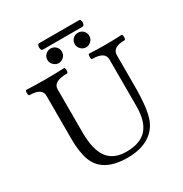

<svg xmlns="http://www.w3.org/2000/svg" viewBox="-201 -1027 1133 1191"><g transform="rotate(-30 365.5 -432.0)"><path d="M370 13Q193 13 147 -109Q125 -170 125 -263V-572Q125 -628 35 -628Q31 -628 29 -637.5Q27 -647 28.5 -656.5Q30 -666 35 -666Q103 -663 170 -663Q238 -663 305 -666Q310 -666 311.5 -656.5Q313 -647 311.5 -637.5Q310 -628 305 -628Q205 -628 205 -572V-264Q205 -140 248 -81.5Q291 -23 382 -23Q482 -23 529 -75.5Q576 -128 576 -238V-572Q576 -628 484 -628Q480 -628 478.5 -637.5Q477 -647 478.5 -656.5Q480 -666 484 -666Q543 -663 601 -663Q659 -663 717 -666Q722 -666 723.5 -656.5Q725 -647 723.5 -637.5Q722 -628 717 -628Q629 -628 629 -572V-356Q629 -271 622 -210.5Q615 -150 599 -112Q574 -53 516 -20Q458 13 370 13ZM489 -709Q468 -709 452.5 -724.5Q437 -740 437 -761Q437 -783 452 -798Q467 -813 489 -813Q511 -813 526 -798.5Q541 -784 541 -761Q541 -739 525 -724Q509 -709 489 -709ZM293 -709Q273 -709 257 -724.5Q241 -740 241 -761Q241 -783 256.5 -798Q272 -813 293 -813Q315 -813 330 -798Q345 -783 345 -761Q345 -739 329 -724Q313 -709 293 -709ZM249 -831Q240 -831 236.5 -842.5Q233 -854 236.5 -865.5Q240 -877 249 -877H533Q543 -877 546 -865.5Q549 -854 545.5 -842.5Q542 -831 531 -831Z"/></g></svg>

Font: Junicode
Style: Regular
Weight: 400
Designer: Peter S. Baker
Version: Version 2.100; ttfautohint (v1.8.4)